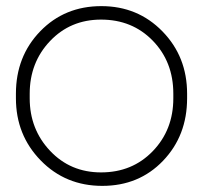

<svg xmlns="http://www.w3.org/2000/svg" viewBox="-20 -585 687 627"><path d="M32 -264V-279Q32 -401 111.5 -483Q191 -565 311 -565Q430 -565 510.5 -482.5Q591 -400 591 -279V-264Q591 -142 512.5 -60Q434 22 314 22Q194 22 113 -61Q32 -144 32 -264ZM546 -264V-279Q546 -383 479 -452Q412 -521 310 -521Q210 -521 143.5 -451Q77 -381 77 -279V-264Q77 -163 143.5 -92.5Q210 -22 310 -22Q412 -22 479 -91.5Q546 -161 546 -264Z"/></svg>

Font: Bhavuka
Style: Regular
Weight: 400
Version: 2.94.0; ttfautohint (v1.2) -l 7 -r 28 -G 50 -x 13 -D deva -f